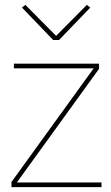

<svg xmlns="http://www.w3.org/2000/svg" viewBox="-20 -767 457 787"><path d="M27 0V-21L364 -487H37V-506H386V-485L49 -19H396V0ZM198 -603 70 -736 84 -747 210 -620 336 -747 350 -736 222 -603Z"/></svg>

Font: IBM Plex Sans Hebrew Thin
Style: Regular
Weight: 100
Designer: Mike Abbink, Paul van der Laan, Pieter van Rosmalen, Yanek Iontef
Foundry: Bold Monday
Version: Version 1.2